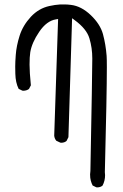

<svg xmlns="http://www.w3.org/2000/svg" viewBox="-20 -813 540 844"><path d="M407.2 10.7Q421.4 10.7 430.7 2.9Q441.9 -18.1 441.9 -43Q441.9 -49.3 440.9 -56.2Q449.7 -401.9 449.7 -516.6Q449.7 -554.7 448.7 -567.4Q444.8 -617.7 432.6 -663.1Q420.4 -707 378.9 -746.6Q337.4 -786.1 292 -791.5Q275.9 -793.5 263.9 -793.5Q252 -793.5 245.1 -793.5Q221.7 -792 197.3 -786.6Q150.4 -776.4 115.7 -739.3Q80.6 -701.2 66.4 -656.5Q52.2 -611.8 49.3 -571.8Q46.9 -541 46.9 -520.3Q46.9 -499.5 47.4 -488.8Q48.3 -449.7 62 -422.4L78.1 -414.6Q80.1 -414.1 82 -414.1Q96.7 -414.1 107.4 -421.9L115.7 -438Q109.9 -495.6 109.9 -529.1Q109.9 -562.5 113 -583Q116.2 -603.5 126.2 -626.5Q136.2 -649.4 152.3 -672.9Q185.1 -721.7 226.6 -728L235.4 -729.5L218.3 -216.3Q219.7 -203.6 227.5 -194.3L245.1 -186Q247.1 -185.5 249 -185.5Q263.2 -185.5 272.5 -193.4L280.8 -210L296.9 -732.9L308.1 -724.6Q360.8 -686 373 -644.5Q385.7 -603 385.7 -555.7Q385.7 -494.6 377.4 -62.5V-61.5Q376 -52.2 376 -46.4Q376 -29.8 379.2 -18.6Q382.3 -7.3 387.2 2.4L403.3 10.3Q405.3 10.7 407.2 10.7Z"/></svg>

Font: Bakudai
Style: ExtraLight
Weight: 200
Version: Version 1.48